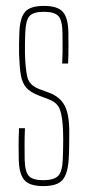

<svg xmlns="http://www.w3.org/2000/svg" viewBox="-20 -625 297 650"><path d="M126.5 5Q79.5 5 62 -16Q44.5 -37 43.5 -85Q43 -107 43 -133Q43 -159 44.5 -191H64.5Q63 -159.5 63.2 -134Q63.5 -108.5 63.5 -85Q64.5 -44 77.5 -29.5Q90.5 -15 126.5 -15Q162.5 -15 176.8 -29.5Q191 -44 192.5 -85Q193 -101 193.5 -117.5Q194 -134 194 -149.8Q194 -165.5 193.5 -179Q192 -228.5 183.2 -253.2Q174.5 -278 144.5 -289L110.5 -302Q82 -313 68.5 -328.8Q55 -344.5 50.5 -371.2Q46 -398 44.5 -442Q44 -461.5 44.5 -478Q45 -494.5 45.5 -514Q47 -563 64.2 -584Q81.5 -605 128.5 -605Q176 -605 193.5 -584Q211 -563 211.5 -514Q211.5 -493 211.8 -467.8Q212 -442.5 210.5 -410H190.5Q191.5 -431 191.8 -449Q192 -467 191.8 -483Q191.5 -499 191.5 -514Q191 -556 177.8 -570.5Q164.5 -585 128.5 -585Q92.5 -585 79.8 -570.5Q67 -556 65.5 -514Q65 -493 64.5 -476.5Q64 -460 64.5 -442Q66 -394 72.2 -365.5Q78.5 -337 111.5 -324L146.5 -311Q182.5 -297.5 198.5 -268.2Q214.5 -239 214.5 -179Q214.5 -157.5 214.2 -132.2Q214 -107 212.5 -85Q209.5 -37 191.8 -16Q174 5 126.5 5Z"/></svg>

Font: Big Shoulders Thin
Style: Regular
Weight: 100
Designer: Patric King
Foundry: XO Type Co
Version: Version 2.002